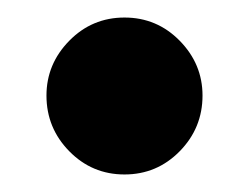

<svg xmlns="http://www.w3.org/2000/svg" viewBox="-20 -187 284 219"><path d="M33 -78Q33 -114 59 -140.5Q85 -167 122 -167Q159 -167 185 -140.5Q211 -114 211 -78Q211 -41 185 -14.5Q159 12 122 12Q85 12 59 -14.5Q33 -41 33 -78Z"/></svg>

Font: Radio Canada Condensed
Style: Bold
Weight: 700
Width: 3
Designer: Charles Daoud, Etienne Aubert Bonn, Alexandre Saumier Demers, Jacques Le Bailly
Foundry: Radio-Canada
Version: Version 2.104; ttfautohint (v1.8.4.7-5d5b);gftools[0.9.28.de